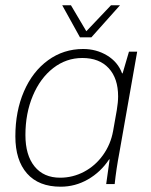

<svg xmlns="http://www.w3.org/2000/svg" viewBox="-20 -695 570 725"><path d="M38 -180Q38 -275 70.5 -350Q103 -425 161.5 -467.5Q220 -510 294 -510Q344 -510 384.5 -485.5Q425 -461 441 -418H443L467 -500H498L431 -120Q419 -57 413 0H381Q389 -60 394 -93H392Q360 -45 312 -17.5Q264 10 209 10Q126 10 82 -40Q38 -90 38 -180ZM407 -200 421 -279Q426 -309 426 -331Q426 -399 390.5 -437.5Q355 -476 291 -476Q230 -476 181 -438Q132 -400 104 -333.5Q76 -267 76 -185Q76 -109 110.5 -66.5Q145 -24 207 -24Q255 -24 297.5 -46.5Q340 -69 369 -109.5Q398 -150 407 -200ZM215 -675H248L306 -577L399 -675H433L325 -554H282Z"/></svg>

Font: Sarabun Thin
Style: Italic
Weight: 250
Italic angle: -10°
Designer: Suppakit Chalermlarp | Katatrad Co.,Ltd.
Foundry: Cadson Demak Co.,Ltd.
Version: Version 1.000; ttfautohint (v1.6)